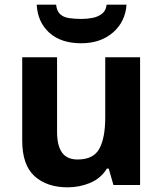

<svg xmlns="http://www.w3.org/2000/svg" viewBox="-20 -791 697 821"><path d="M579 -546V0H465L445 -70H437Q411 -28 365.5 -9Q320 10 269 10Q181 10 128 -37.5Q75 -85 75 -190V-546H224V-227Q224 -169 245 -139Q266 -109 312 -109Q380 -109 405 -155.5Q430 -202 430 -289V-546ZM521 -771Q516 -698 463 -652Q410 -606 327 -606Q241 -606 191 -651Q141 -696 137 -771H220Q223 -743 237.5 -730Q252 -717 276 -713.5Q300 -710 328 -710Q352 -710 375.5 -714.5Q399 -719 416 -732Q433 -745 436 -771Z"/></svg>

Font: Noto Sans Gurmukhi UI
Style: Bold
Weight: 700
Designer: Jelle Bosma - Monotype Design Team
Foundry: Monotype Imaging Inc.
Version: Version 2.004; ttfautohint (v1.8.4.7-5d5b)